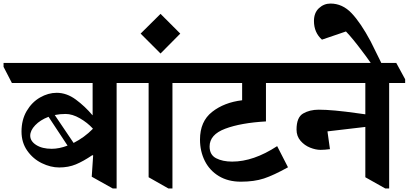

<svg xmlns="http://www.w3.org/2000/svg" viewBox="-76 -1023 2299 1080"><path d="M671 -577V-556H580V37H558L440 -29L448 -149L443 -150Q393 -116 351 -98.5Q309 -81 257 -81Q209 -81 159.5 -105Q110 -129 77.5 -175Q45 -221 45 -283Q45 -349 74 -398.5Q103 -448 149 -474.5Q195 -501 243 -501Q299 -501 350.5 -463Q402 -425 444 -375H445V-556H-9L-56 -647V-669H620ZM232 -376 338 -219Q399 -250 446 -298V-300Q416 -333 373.5 -357.5Q331 -382 293 -382Q261 -382 232 -376ZM304 -204 197 -366Q150 -348 122 -318.5Q94 -289 94 -260Q94 -229 127.5 -207.5Q161 -186 215 -186Q257 -186 304 -204Z M983 -577V-556H894V37H871L760 -26V-556H661L614 -647V-669H934Z M938 -834 827 -722 715 -834 827 -945Z M1559 -577V-556H1420V-340Q1279 -332 1191 -299Q1103 -266 1103 -199Q1103 -152 1139.5 -133Q1176 -114 1230 -114Q1350 -114 1483 -201L1544 -82Q1463 -37 1408.5 -19Q1354 -1 1279 -1Q1207 -1 1155 -32.5Q1103 -64 1076 -118Q1049 -172 1049 -238Q1049 -340 1117 -393.5Q1185 -447 1286 -459V-556H974L927 -647V-669H1510Z M2203 -577V-556H2113V37H2091L1979 -26V-309L1766 -284L1780 -184Q1750 -180 1727 -180Q1700 -180 1668.5 -192.5Q1637 -205 1614.5 -231Q1592 -257 1592 -294Q1592 -363 1629 -384.5Q1666 -406 1717 -406Q1795 -406 1935 -386L1979 -380V-556H1550L1503 -647V-669H2153Z M2009 -790Q2072 -664 2092 -620H2039Q2031 -638 2005.5 -674.5Q1980 -711 1965 -730Q1907 -808 1870 -846L1735 -800Q1690 -840 1690 -905Q1690 -951 1718 -977Q1746 -1003 1783 -1003Q1850 -1003 1901.5 -949Q1953 -895 2009 -790Z"/></svg>

Font: Martel Heavy
Style: Regular
Weight: 900
Designer: Dan Reynolds
Foundry: Dan Reynolds
Version: Version 1.001; ttfautohint (v1.1) -l 5 -r 5 -G 72 -x 0 -D la